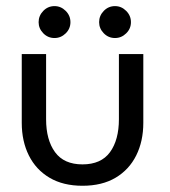

<svg xmlns="http://www.w3.org/2000/svg" viewBox="-20 -584 547 616"><path d="M127.9 -201.6Q127.9 -135.1 156.6 -95.8Q185.3 -56.6 244.6 -56.6Q304.3 -56.6 332.9 -95.8Q361.5 -135.1 361.5 -201.6V-410.5H439.8V-190.1Q439.8 -130.9 417 -85.2Q394.2 -39.5 350.8 -13.8Q307.3 12 244.6 12Q182.5 12 138.9 -13.8Q95.4 -39.5 72.6 -85.2Q49.8 -130.9 49.8 -190.1V-410.5H127.9ZM154.9 -564.4Q175.5 -564.4 190.8 -549.1Q206 -533.9 206 -512.9Q206 -491.9 190.8 -477Q175.5 -462 154.9 -462Q133.7 -462 118.8 -477.3Q103.9 -492.6 103.9 -512.9Q103.9 -533.6 118.8 -549Q133.7 -564.4 154.9 -564.4ZM348.9 -564.4Q369.6 -564.4 384.8 -549.1Q400.1 -533.9 400.1 -512.9Q400.1 -491.9 384.8 -477Q369.6 -462 348.9 -462Q327.8 -462 312.9 -477.3Q298 -492.6 298 -512.9Q298 -533.6 312.9 -549Q327.8 -564.4 348.9 -564.4Z"/></svg>

Font: League Spartan Extralight
Style: Regular
Weight: 200
Foundry: The League of Moveable Type
Version: Version 2.300; ttfautohint (v1.8.3)